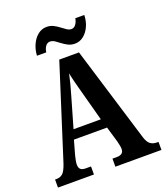

<svg xmlns="http://www.w3.org/2000/svg" viewBox="-164 -1034 987 1144"><g transform="rotate(-20 330.0 -461.5)"><path d="M4 0V-51H14Q37 -51 53 -65Q69 -79 84 -124L272 -714H397L582 -108Q592 -76 608.5 -63.5Q625 -51 650 -51H660V0H368V-51H397Q416 -51 427.5 -59.5Q439 -68 439 -87Q439 -99 435.5 -113.5Q432 -128 430 -138L401 -236H191L167 -151Q164 -139 160 -121Q156 -103 156 -90Q156 -71 165.5 -61Q175 -51 198 -51H232V0ZM210 -295H383L332 -484Q322 -520 313.5 -553Q305 -586 299 -617Q292 -586 284 -554Q276 -522 266 -489ZM393 -771Q370 -771 351 -780.5Q332 -790 316 -802.5Q300 -815 285.5 -824.5Q271 -834 256 -834Q238 -834 227 -817.5Q216 -801 214 -781H155Q157 -819 172 -851.5Q187 -884 211.5 -903.5Q236 -923 267 -923Q290 -923 309 -913.5Q328 -904 344 -891.5Q360 -879 374.5 -869.5Q389 -860 403 -860Q420 -860 431.5 -876Q443 -892 446 -913H503Q502 -874 487.5 -842Q473 -810 448.5 -790.5Q424 -771 393 -771Z"/></g></svg>

Font: Noto Serif Khmer Condensed
Style: Bold
Weight: 700
Width: 3
Designer: Danh Hong and the Monotype Design Team
Foundry: Monotype Imaging Inc.
Version: Version 2.004; ttfautohint (v1.8.4.7-5d5b)